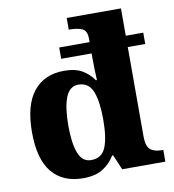

<svg xmlns="http://www.w3.org/2000/svg" viewBox="-85 -835 833 920"><g transform="rotate(-10 331.5 -375.0)"><path d="M246 10Q148 10 95 -54Q42 -118 42 -249Q42 -381 95 -447Q148 -513 244 -513Q299 -513 332.5 -493Q366 -473 387 -442H392Q391 -458 390 -489Q389 -520 389 -548V-572H241V-627H389V-643Q389 -683 365.5 -693Q342 -703 309 -703H301V-760H565V-627H650V-572H565V-137Q565 -90 584 -73.5Q603 -57 639 -57H647V0H437L406 -73H401Q378 -35 341.5 -12.5Q305 10 246 10ZM299 -69Q351 -69 370 -116Q389 -163 389 -251Q389 -336 370.5 -385.5Q352 -435 300 -436Q256 -435 237.5 -385.5Q219 -336 219 -250Q219 -164 237.5 -116.5Q256 -69 299 -69Z"/></g></svg>

Font: Noto Serif Devanagari ExtraBold
Style: Regular
Weight: 800
Designer: Universal Thirst, Indian Type Foundry and the Monotype Design Team
Foundry: Monotype Imaging Inc.
Version: Version 2.004; ttfautohint (v1.8.4.7-5d5b)